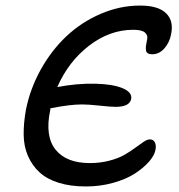

<svg xmlns="http://www.w3.org/2000/svg" viewBox="-20 -695 650 697"><path d="M292 -18.1Q235.8 -18.1 192.9 -31.5Q149.9 -44.9 123.3 -69.6Q96.7 -94.2 81.5 -128.9Q66.4 -163.6 65.9 -205.8Q65.4 -248 74.2 -296.9Q89.4 -373 127.9 -442.4Q166.5 -511.7 220.7 -563Q274.9 -614.3 345 -644.5Q415 -674.8 488.8 -674.8Q554.2 -674.8 582.8 -647Q611.3 -619.1 601.1 -570.8Q595.7 -541 576.9 -519.5Q558.1 -498 532.2 -498Q522 -498 516.4 -501.7Q510.7 -505.4 509.8 -512.9Q508.8 -520.5 509.8 -527.8Q510.7 -535.2 513.2 -547.4Q513.7 -550.3 514.2 -551.8Q517.6 -566.9 506.1 -576.9Q494.6 -586.9 463.9 -586.9Q378.4 -586.9 303.5 -529.3Q228.5 -471.7 188 -378.9Q258.3 -392.6 327.1 -391.1Q389.2 -389.6 425 -374.8Q460.9 -359.9 456.1 -335Q449.7 -307.1 399.9 -307.1Q382.3 -307.1 341.6 -311.5Q300.8 -315.9 277.8 -315.9Q233.9 -315.9 163.1 -301.8Q163.1 -300.3 162.6 -297.6Q162.1 -294.9 162.1 -293.9Q142.6 -200.7 181.6 -151.9Q220.7 -103 306.2 -103Q344.2 -103 377.4 -111.8Q410.6 -120.6 432.4 -133.3Q454.1 -146 471.2 -158.7Q488.3 -171.4 501.5 -180.2Q514.6 -189 523.9 -189Q537.1 -189 542.5 -177.5Q547.9 -166 543.9 -148.9Q540 -129.9 520.5 -107.7Q501 -85.4 470 -65.2Q439 -44.9 391.6 -31.5Q344.2 -18.1 292 -18.1Z"/></svg>

Font: Shantell Sans Irregular
Style: Italic
Weight: 400
Italic angle: -11.31°
Designer: Stephen Nixon, Anya Danilova, Shantell Martin
Foundry: Arrow Type
Version: Version 1.006;[9816181b4]